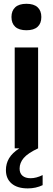

<svg xmlns="http://www.w3.org/2000/svg" viewBox="-20 -802 286 1038"><path d="M42 -710Q42 -744 62.5 -762.8Q83 -781.5 123 -781.5Q163 -781.5 183.2 -762.8Q203.5 -744 203.5 -710Q203.5 -675.5 183.2 -657Q163 -638.5 123 -638.5Q83 -638.5 62.5 -657Q42 -675.5 42 -710ZM210.5 144.5V199Q174 216.5 130.5 216.5Q73.5 216.5 42.8 190.2Q12 164 12 117.5Q12 82.5 29 53.8Q46 25 84.5 0H59.5V-545.5H186V0Q130.5 26 108.2 52.2Q86 78.5 86 109.5Q86 134.5 101.5 148Q117 161.5 145.5 161.5Q176 161.5 210.5 144.5Z"/></svg>

Font: Encode Sans Semi Condensed SmBd
Style: Regular
Weight: 600
Width: 4
Designer: Multiple Designers
Foundry: Impallari Type
Version: Version 2.000